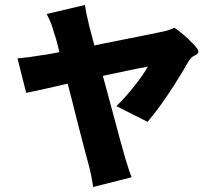

<svg xmlns="http://www.w3.org/2000/svg" viewBox="-20 -656 841 769"><path d="M353 93Q346 43 334 0Q325 -32 291 -164Q265 -269 251 -321Q223 -315 173 -303Q103 -288 85 -284L50 -422Q103 -427 141 -434Q156 -435 218 -447Q208 -492 196 -526Q188 -560 167 -600L320 -636Q323 -612 335 -563Q336 -559 336 -557L358 -474Q371 -477 396 -482Q590 -520 625 -528Q654 -533 679 -545Q717 -518 746 -488Q779 -456 774 -446Q770 -438 760 -434Q744 -427 732 -405Q702 -353 680 -319Q621 -226 571 -168L446 -231Q478 -261 517 -310Q556 -359 572 -389Q555 -387 443 -363Q410 -356 392 -352Q404 -309 427 -223Q468 -68 479 -32Q480 -29 482 -21Q500 37 507 54Z"/></svg>

Font: GenSekiGothic TW H
Style: Regular
Weight: 900
Version: Version 1.501;PS 1;hotconv 16.6.51;makeotf.lib2.5.65220